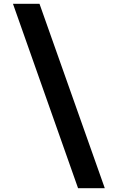

<svg xmlns="http://www.w3.org/2000/svg" viewBox="-20 -843 616 1006"><path d="M389 143H529L187 -823H48Z"/></svg>

Font: Iosevka Sparkle Extrabold
Style: Regular
Weight: 800
Designer: Belleve Invis
Foundry: Belleve Invis
Version: Version 4.5.0; ttfautohint (v1.8.3)